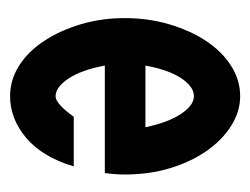

<svg xmlns="http://www.w3.org/2000/svg" viewBox="-78 -416 499 383"><g transform="rotate(90 171.5 -224.5)"><path d="M16.1 -224.1Q16.1 -271 28.6 -313Q41 -355 62 -386.5Q83 -418 111.3 -436Q139.6 -454.1 171.9 -454.1Q202.6 -454.1 231.2 -436Q259.8 -418 281.5 -386.5Q303.2 -355 315.7 -313.5Q328.1 -272 328.1 -224.1Q328.1 -205.1 325.2 -184.1H110.8Q119.6 -137.2 136.7 -111.6Q153.8 -85.9 171.9 -85.9Q187 -85.9 212.9 -122.1H312Q293 -59.1 254.9 -27.1Q216.8 4.9 171.9 4.9Q139.6 4.9 111.3 -12.9Q83 -30.8 62 -62.5Q41 -94.2 28.6 -135.5Q16.1 -176.8 16.1 -224.1ZM110.8 -265.1H233.9Q224.1 -311 207 -336.4Q189.9 -361.8 171.9 -361.8Q152.8 -361.8 136 -336.4Q119.1 -311 110.8 -265.1Z"/></g></svg>

Font: Fundamental  Brigade Condensed
Style: Regular
Weight: 400
Width: 3
Designer: Peter Wiegel, original typeface by Carl Albert Fahrenwaldt 1901
Foundry: Peter Wiegel
Version: Version 0.000 2012 initial release